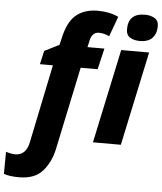

<svg xmlns="http://www.w3.org/2000/svg" viewBox="-165 -821 945 1117"><g transform="rotate(5 307.5 -263.0)"><path d="M-12 240Q80 240 126 187Q172 134 188 58L290 -426H389L418 -549H319L326 -580Q336 -638 378 -638Q409 -638 439 -623L482 -740Q430 -765 361 -765Q283 -765 234.5 -724.5Q186 -684 165 -587L156 -548L70 -505L52 -426H128L33 33Q17 109 -46 109Q-68 109 -100 99L-101 228Q-67 240 -12 240ZM619 -611Q668 -611 692 -637Q716 -663 716 -705Q716 -739 692 -752.5Q668 -766 636 -766Q539 -766 539 -673Q539 -639 562 -625Q585 -611 619 -611ZM399 0H562L679 -549H516Z"/></g></svg>

Font: Noto Sans Display Extra
Style: Italic
Weight: 800
Italic angle: -12°
Designer: Monotype Design Team
Foundry: Monotype Imaging Inc.
Version: Version 1.900